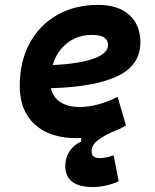

<svg xmlns="http://www.w3.org/2000/svg" viewBox="-20 -547 626 774"><path d="M355 207Q243.2 207 243.2 122.1Q243.2 89.4 260 63.2Q276.9 37.1 307.1 23.4V9.3Q297.4 9.8 287.6 9.8Q180.2 9.8 119.9 -45.7Q59.6 -101.1 59.6 -199.7Q59.6 -298.3 99.1 -371.8Q138.7 -445.3 209.7 -486.3Q280.8 -527.3 375.5 -527.3Q455.6 -527.3 500.7 -487.3Q545.9 -447.3 545.9 -376Q545.9 -284.2 453.9 -240.2Q361.8 -196.3 185.1 -191.4Q192.9 -155.3 223.1 -135.5Q253.4 -115.7 301.8 -115.7Q336.9 -115.7 377 -126.5Q417 -137.2 454.1 -156.7L487.8 -41Q461.4 -25.4 431.2 -14.6Q398.4 0.5 373.8 19Q349.1 37.6 349.1 64.5Q349.1 90.3 382.8 90.3Q396 90.3 409.9 87.2Q423.8 84 438 79.1L458.5 183.6Q437.5 193.8 409.2 200.4Q380.9 207 355 207ZM192.4 -284.7Q298.3 -289.6 356.9 -310.5Q415.5 -331.5 415.5 -365.7Q415.5 -406.2 352.1 -406.2Q293 -406.2 251 -373.5Q209 -340.8 192.4 -284.7Z"/></svg>

Font: CaskaydiaCove NF
Style: Bold Italic
Weight: 700
Italic angle: -10°
Designer: Aaron Bell
Foundry: Saja Typeworks
Version: Version 2111.001; VTT 6.35;Nerd Fonts 3.2.1